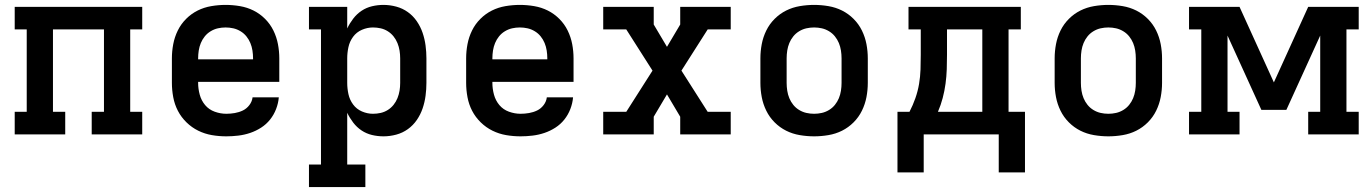

<svg xmlns="http://www.w3.org/2000/svg" viewBox="-20 -548 5590 783"><path d="M40 0V-92H89V-428H40V-520H560V-428H511V-92H560V0H354V-92H404V-428H196V-92H246V0Z M903 8Q873 8 844 3Q815 -2 788.5 -15Q762 -28 740.5 -49Q719 -70 705.5 -96Q692 -122 686.5 -151.5Q681 -181 681 -210V-310Q681 -339 686.5 -368Q692 -397 705 -423.5Q718 -450 739 -471Q760 -492 786 -505Q812 -518 841.5 -523Q871 -528 900 -528Q929 -528 958.5 -523Q988 -518 1014 -505Q1040 -492 1061 -471Q1082 -450 1095 -423.5Q1108 -397 1113.5 -368Q1119 -339 1119 -310V-214H788V-210Q788 -186 794.5 -162Q801 -138 816.5 -119.5Q832 -101 855.5 -92.5Q879 -84 903 -84Q920 -84 937.5 -87Q955 -90 970.5 -97.5Q986 -105 997 -119.5Q1008 -134 1010 -151H1117Q1115 -127 1106 -103.5Q1097 -80 1081.5 -60.5Q1066 -41 1045 -27.5Q1024 -14 1000.5 -6Q977 2 952 5Q927 8 903 8ZM788 -306H1012V-310Q1012 -326 1009.5 -342Q1007 -358 1001 -372.5Q995 -387 985 -399.5Q975 -412 961 -420.5Q947 -429 931.5 -432.5Q916 -436 900 -436Q884 -436 868.5 -432.5Q853 -429 839 -420.5Q825 -412 815 -399.5Q805 -387 799 -372.5Q793 -358 790.5 -342Q788 -326 788 -310Z M1240 215V123H1289V-428H1240V-520H1396V-432Q1406 -453 1420.5 -472Q1435 -491 1454.5 -504Q1474 -517 1497 -522.5Q1520 -528 1544 -528Q1570 -528 1596 -521Q1622 -514 1643.5 -498.5Q1665 -483 1680 -461Q1695 -439 1703.5 -414Q1712 -389 1715.5 -362.5Q1719 -336 1719 -310V-210Q1719 -184 1715.5 -157.5Q1712 -131 1703.5 -106Q1695 -81 1680 -59Q1665 -37 1643.5 -21.5Q1622 -6 1596 1Q1570 8 1544 8Q1520 8 1497 2.5Q1474 -3 1454.5 -16Q1435 -29 1420.5 -48Q1406 -67 1396 -88V123H1470V215ZM1501 -84Q1517 -84 1532.5 -87.5Q1548 -91 1561.5 -99.5Q1575 -108 1585 -120.5Q1595 -133 1601 -148Q1607 -163 1609.5 -178.5Q1612 -194 1612 -210V-310Q1612 -326 1609.5 -341.5Q1607 -357 1601 -372Q1595 -387 1585 -399.5Q1575 -412 1561.5 -420.5Q1548 -429 1532.5 -432.5Q1517 -436 1501 -436Q1478 -436 1456 -426.5Q1434 -417 1420 -398Q1406 -379 1401 -356Q1396 -333 1396 -310V-210Q1396 -187 1401 -164Q1406 -141 1420 -122Q1434 -103 1456 -93.5Q1478 -84 1501 -84Z M2103 8Q2073 8 2044 3Q2015 -2 1988.5 -15Q1962 -28 1940.5 -49Q1919 -70 1905.5 -96Q1892 -122 1886.5 -151.5Q1881 -181 1881 -210V-310Q1881 -339 1886.5 -368Q1892 -397 1905 -423.5Q1918 -450 1939 -471Q1960 -492 1986 -505Q2012 -518 2041.5 -523Q2071 -528 2100 -528Q2129 -528 2158.5 -523Q2188 -518 2214 -505Q2240 -492 2261 -471Q2282 -450 2295 -423.5Q2308 -397 2313.5 -368Q2319 -339 2319 -310V-214H1988V-210Q1988 -186 1994.5 -162Q2001 -138 2016.5 -119.5Q2032 -101 2055.5 -92.5Q2079 -84 2103 -84Q2120 -84 2137.5 -87Q2155 -90 2170.5 -97.5Q2186 -105 2197 -119.5Q2208 -134 2210 -151H2317Q2315 -127 2306 -103.5Q2297 -80 2281.5 -60.5Q2266 -41 2245 -27.5Q2224 -14 2200.5 -6Q2177 2 2152 5Q2127 8 2103 8ZM1988 -306H2212V-310Q2212 -326 2209.5 -342Q2207 -358 2201 -372.5Q2195 -387 2185 -399.5Q2175 -412 2161 -420.5Q2147 -429 2131.5 -432.5Q2116 -436 2100 -436Q2084 -436 2068.5 -432.5Q2053 -429 2039 -420.5Q2025 -412 2015 -399.5Q2005 -387 1999 -372.5Q1993 -358 1990.5 -342Q1988 -326 1988 -310Z M2440 0V-92H2534L2641 -260L2534 -428H2440V-520H2646V-448L2700 -357L2754 -448V-520H2960V-428H2866L2759 -260L2866 -92H2960V0H2754V-72L2700 -163L2646 -72V0Z M3300 8Q3271 8 3241.5 3Q3212 -2 3186 -15Q3160 -28 3139 -49Q3118 -70 3105 -96.5Q3092 -123 3086.5 -152Q3081 -181 3081 -210V-310Q3081 -339 3086.5 -368Q3092 -397 3105 -423.5Q3118 -450 3139 -471Q3160 -492 3186 -505Q3212 -518 3241.5 -523Q3271 -528 3300 -528Q3329 -528 3358.5 -523Q3388 -518 3414 -505Q3440 -492 3461 -471Q3482 -450 3495 -423.5Q3508 -397 3513.5 -368Q3519 -339 3519 -310V-210Q3519 -181 3513.5 -152Q3508 -123 3495 -96.5Q3482 -70 3461 -49Q3440 -28 3414 -15Q3388 -2 3358.5 3Q3329 8 3300 8ZM3300 -84Q3316 -84 3331.5 -87.5Q3347 -91 3361 -99.5Q3375 -108 3385 -120.5Q3395 -133 3401 -147.5Q3407 -162 3409.5 -178Q3412 -194 3412 -210V-310Q3412 -326 3409.5 -342Q3407 -358 3401 -372.5Q3395 -387 3385 -399.5Q3375 -412 3361 -420.5Q3347 -429 3331.5 -432.5Q3316 -436 3300 -436Q3284 -436 3268.5 -432.5Q3253 -429 3239 -420.5Q3225 -412 3215 -399.5Q3205 -387 3199 -372.5Q3193 -358 3190.5 -342Q3188 -326 3188 -310V-210Q3188 -194 3190.5 -178Q3193 -162 3199 -147.5Q3205 -133 3215 -120.5Q3225 -108 3239 -99.5Q3253 -91 3268.5 -87.5Q3284 -84 3300 -84Z M3640 155V-92H3689Q3703 -119 3713 -147.5Q3723 -176 3728 -205.5Q3733 -235 3734 -265Q3735 -295 3735 -325V-428H3685V-520H4143V-428H4093V-92H4160V155H4053V0H3747V155ZM3986 -92V-428H3842V-325Q3842 -295 3841 -265.5Q3840 -236 3836 -206.5Q3832 -177 3824.5 -148.5Q3817 -120 3805 -92Z M4500 8Q4471 8 4441.5 3Q4412 -2 4386 -15Q4360 -28 4339 -49Q4318 -70 4305 -96.5Q4292 -123 4286.5 -152Q4281 -181 4281 -210V-310Q4281 -339 4286.5 -368Q4292 -397 4305 -423.5Q4318 -450 4339 -471Q4360 -492 4386 -505Q4412 -518 4441.5 -523Q4471 -528 4500 -528Q4529 -528 4558.5 -523Q4588 -518 4614 -505Q4640 -492 4661 -471Q4682 -450 4695 -423.5Q4708 -397 4713.5 -368Q4719 -339 4719 -310V-210Q4719 -181 4713.5 -152Q4708 -123 4695 -96.5Q4682 -70 4661 -49Q4640 -28 4614 -15Q4588 -2 4558.5 3Q4529 8 4500 8ZM4500 -84Q4516 -84 4531.5 -87.5Q4547 -91 4561 -99.5Q4575 -108 4585 -120.5Q4595 -133 4601 -147.5Q4607 -162 4609.5 -178Q4612 -194 4612 -210V-310Q4612 -326 4609.5 -342Q4607 -358 4601 -372.5Q4595 -387 4585 -399.5Q4575 -412 4561 -420.5Q4547 -429 4531.5 -432.5Q4516 -436 4500 -436Q4484 -436 4468.5 -432.5Q4453 -429 4439 -420.5Q4425 -412 4415 -399.5Q4405 -387 4399 -372.5Q4393 -358 4390.5 -342Q4388 -326 4388 -310V-210Q4388 -194 4390.5 -178Q4393 -162 4399 -147.5Q4405 -133 4415 -120.5Q4425 -108 4439 -99.5Q4453 -91 4468.5 -87.5Q4484 -84 4500 -84Z M4829 0V-92H4879V-428H4829V-520H5035L5175 -212L5315 -520H5521V-428H5471V-92H5521V0H5315V-92H5364V-403L5226 -100H5124L4986 -403V-92H5035V0Z"/></svg>

Font: Iosevka Etoile Semibold
Style: Regular
Weight: 600
Designer: Belleve Invis
Foundry: Belleve Invis
Version: Version 22.1.2; ttfautohint (v1.8.4)